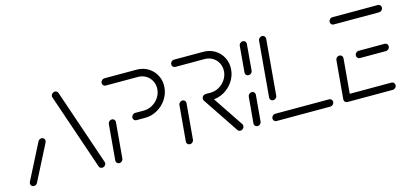

<svg xmlns="http://www.w3.org/2000/svg" viewBox="-52 -840 2460 1160"><g transform="rotate(-15 1178.5 -259.5)"><path d="M48.1 0Q42.2 0 37.2 -3Q32.2 -5.9 29.8 -11.1Q27.4 -16.3 27.8 -22.2Q28.1 -25.9 30.4 -31.1L144.1 -254.1Q147.4 -260 153.1 -263.5Q158.9 -267 165.6 -267Q171.5 -267 176.5 -264.1Q181.5 -261.1 183.9 -255.9Q186.3 -250.7 185.9 -244.8Q185.6 -241.1 183.3 -235.9L69.6 -13Q66.3 -7 60.6 -3.5Q54.8 0 48.1 0ZM498.9 -22.2Q498.5 -16.3 495 -11.1Q491.5 -5.9 486.1 -3Q480.7 0 474.8 0Q468.1 0 463 -3.5Q457.8 -7 455.6 -13L294.1 -487.4Q292.2 -491.9 292.6 -496.3Q293 -502.2 296.5 -507.4Q300 -512.6 305.4 -515.6Q310.7 -518.5 316.7 -518.5Q323.3 -518.5 328.5 -515Q333.7 -511.5 335.9 -505.6L497.4 -31.1Q499.6 -27.4 498.9 -22.2Z M582.2 0Q576.3 0 571.3 -3Q566.3 -5.9 563.9 -11.1Q561.5 -16.3 561.9 -22.2L581.5 -244.8Q581.9 -250.7 585.4 -255.9Q588.9 -261.1 594.3 -264.1Q599.6 -267 605.6 -267Q611.5 -267 616.5 -264.1Q621.5 -261.1 623.9 -255.9Q626.3 -250.7 625.9 -244.8L606.3 -22.2Q605.9 -16.3 602.4 -11.1Q598.9 -5.9 593.5 -3Q588.1 0 582.2 0ZM728.9 -246.3Q729.3 -252.2 732.8 -257.4Q736.3 -262.6 741.7 -265.6Q747 -268.5 753 -268.5H807Q834.8 -268.5 859.6 -282.4Q884.4 -296.3 900.4 -319.8Q916.3 -343.3 918.9 -371.5Q921.1 -399.3 909.4 -422.8Q897.8 -446.3 875.4 -460.2Q853 -474.1 825.2 -474.1H623.7Q617.8 -474.1 612.8 -477Q607.8 -480 605.4 -485.2Q603 -490.4 603.3 -496.3Q603.7 -502.2 607.2 -507.4Q610.7 -512.6 616.1 -515.6Q621.5 -518.5 627.4 -518.5H828.9Q868.9 -518.5 900.9 -498.7Q933 -478.9 949.8 -445.2Q966.7 -411.5 963.3 -371.5Q960 -331.5 937.2 -297.6Q914.4 -263.7 878.9 -243.9Q843.3 -224.1 803.3 -224.1H749.3Q743.3 -224.1 738.3 -227Q733.3 -230 730.9 -235.2Q728.5 -240.4 728.9 -246.3Z M1023.7 0Q1017.8 0 1012.8 -3Q1007.8 -5.9 1005.4 -11.1Q1003 -16.3 1003.3 -22.2L1023 -244.8Q1023.3 -250.7 1026.9 -255.9Q1030.4 -261.1 1035.7 -264.1Q1041.1 -267 1047 -267Q1053 -267 1058 -264.1Q1063 -261.1 1065.4 -255.9Q1067.8 -250.7 1067.4 -244.8L1047.8 -22.2Q1047.4 -16.3 1043.9 -11.1Q1040.4 -5.9 1035 -3Q1029.6 0 1023.7 0ZM1363.3 -22.2Q1363 -16.3 1359.4 -11.1Q1355.9 -5.9 1350.7 -3Q1345.6 0 1339.3 0Q1334.1 0 1329.8 -2.2Q1325.6 -4.4 1322.6 -8.5L1172.6 -232.6Q1170.7 -235.6 1169.8 -238.9Q1168.9 -242.2 1169.3 -245.9Q1169.6 -251.9 1173.1 -257Q1176.7 -262.2 1182 -265.2Q1187.4 -268.1 1193.3 -268.1Q1198.9 -268.1 1203.3 -265.7Q1207.8 -263.3 1210.4 -259.3L1360 -35.9Q1362.2 -33.3 1363 -29.8Q1363.7 -26.3 1363.3 -22.2ZM1169.3 -246.3Q1169.6 -252.2 1173.1 -257.4Q1176.7 -262.6 1182 -265.6Q1187.4 -268.5 1193.3 -268.5H1224.1Q1251.9 -268.5 1276.7 -282.4Q1301.5 -296.3 1317.4 -319.8Q1333.3 -343.3 1335.9 -371.5Q1338.1 -399.3 1326.5 -422.8Q1314.8 -446.3 1292.4 -460.2Q1270 -474.1 1242.2 -474.1H1059.3Q1053.3 -474.1 1048.3 -477Q1043.3 -480 1040.9 -485.2Q1038.5 -490.4 1038.9 -496.3Q1039.3 -502.2 1042.8 -507.4Q1046.3 -512.6 1051.7 -515.6Q1057 -518.5 1063 -518.5H1245.9Q1285.9 -518.5 1318 -498.7Q1350 -478.9 1366.9 -445.2Q1383.7 -411.5 1380.4 -371.5Q1377 -331.5 1354.3 -297.6Q1331.5 -263.7 1295.9 -243.9Q1260.4 -224.1 1220.4 -224.1H1189.6Q1183.7 -224.1 1178.7 -227Q1173.7 -230 1171.3 -235.2Q1168.9 -240.4 1169.3 -246.3Z M1446.7 0Q1440.7 0 1435.7 -3Q1430.7 -5.9 1428.3 -11.1Q1425.9 -16.3 1426.3 -22.2L1440.7 -185.2Q1441.1 -191.1 1444.6 -196.3Q1448.1 -201.5 1453.5 -204.4Q1458.9 -207.4 1464.8 -207.4Q1470.7 -207.4 1475.7 -204.4Q1480.7 -201.5 1483.1 -196.3Q1485.6 -191.1 1485.2 -185.2L1470.7 -22.2Q1470.4 -16.3 1466.9 -11.1Q1463.3 -5.9 1458 -3Q1452.6 0 1446.7 0ZM1473.7 -311.1Q1467.8 -311.1 1463 -314.1Q1458.1 -317 1455.7 -322.2Q1453.3 -327.4 1453.7 -333.3L1467.8 -496.3Q1468.1 -502.2 1471.7 -507.4Q1475.2 -512.6 1480.6 -515.6Q1485.9 -518.5 1491.9 -518.5Q1497.8 -518.5 1502.8 -515.6Q1507.8 -512.6 1510.2 -507.4Q1512.6 -502.2 1512.2 -496.3L1498.1 -333.3Q1497.8 -327.4 1494.3 -322.2Q1490.7 -317 1485.2 -314.1Q1479.6 -311.1 1473.7 -311.1Z M1925.2 -22.2Q1924.8 -16.3 1921.3 -11.1Q1917.8 -5.9 1912.4 -3Q1907 0 1901.1 0H1565.2Q1559.3 0 1554.3 -3Q1549.3 -5.9 1546.9 -11.1Q1544.4 -16.3 1544.8 -22.2Q1545.2 -28.1 1548.7 -33.3Q1552.2 -38.5 1557.6 -41.5Q1563 -44.4 1568.9 -44.4H1904.8Q1910.7 -44.4 1915.7 -41.5Q1920.7 -38.5 1923.1 -33.3Q1925.6 -28.1 1925.2 -22.2ZM1578.5 -126.7Q1572.6 -126.7 1567.6 -129.6Q1562.6 -132.6 1560.2 -137.8Q1557.8 -143 1558.1 -148.9L1588.5 -496.3Q1588.9 -502.2 1592.4 -507.4Q1595.9 -512.6 1601.3 -515.6Q1606.7 -518.5 1612.6 -518.5Q1618.5 -518.5 1623.5 -515.6Q1628.5 -512.6 1630.9 -507.4Q1633.3 -502.2 1633 -496.3L1602.6 -148.9Q1602.2 -143 1598.7 -137.8Q1595.2 -132.6 1589.8 -129.6Q1584.4 -126.7 1578.5 -126.7Z M1988.1 -22.2 2009.3 -261.5Q2009.6 -267.4 2013.1 -272.6Q2016.7 -277.8 2022 -280.7Q2027.4 -283.7 2033.3 -283.7Q2039.3 -283.7 2044.3 -280.7Q2049.3 -277.8 2051.7 -272.6Q2054.1 -267.4 2053.7 -261.5L2032.6 -22.2ZM2315.6 -22.2Q2315.2 -16.3 2311.7 -11.1Q2308.1 -5.9 2302.8 -3Q2297.4 0 2291.5 0H2008.5Q2002.6 0 1997.6 -3Q1992.6 -5.9 1990.2 -11.1Q1987.8 -16.3 1988.1 -22.2Q1988.5 -28.1 1992 -33.3Q1995.6 -38.5 2000.9 -41.5Q2006.3 -44.4 2012.2 -44.4H2295.2Q2301.1 -44.4 2306.1 -41.5Q2311.1 -38.5 2313.5 -33.3Q2315.9 -28.1 2315.6 -22.2ZM2130 -259.3Q2130.4 -265.2 2133.9 -270.4Q2137.4 -275.6 2142.8 -278.5Q2148.1 -281.5 2154.1 -281.5H2315.9Q2321.9 -281.5 2326.9 -278.5Q2331.9 -275.6 2334.3 -270.4Q2336.7 -265.2 2336.3 -259.3Q2335.9 -253.3 2332.4 -248.1Q2328.9 -243 2323.5 -240Q2318.1 -237 2312.2 -237H2150.4Q2144.4 -237 2139.4 -240Q2134.4 -243 2132 -248.1Q2129.6 -253.3 2130 -259.3ZM2029.6 -496.3Q2030 -502.2 2033.5 -507.4Q2037 -512.6 2042.4 -515.6Q2047.8 -518.5 2053.7 -518.5H2336.7Q2342.6 -518.5 2347.6 -515.6Q2352.6 -512.6 2355 -507.4Q2357.4 -502.2 2357 -496.3Q2356.7 -490.4 2353.1 -485.2Q2349.6 -480 2344.3 -477Q2338.9 -474.1 2333 -474.1H2050Q2044.1 -474.1 2039.1 -477Q2034.1 -480 2031.7 -485.2Q2029.3 -490.4 2029.6 -496.3Z"/></g></svg>

Font: 26F Galaxy Sans Oblique
Style: Regular
Weight: 400
Italic angle: -5°
Designer: C₂₉H₂₅N₃O₅
Version: Version 1.200;FEAKit 1.0